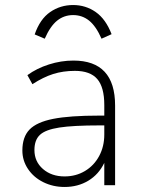

<svg xmlns="http://www.w3.org/2000/svg" viewBox="-20 -737 561 764"><path d="M438 -317V0H395V-89Q373 -43 331.5 -18Q290 7 237 7Q191 7 152.5 -12Q114 -31 91.5 -64.5Q69 -98 69 -138Q69 -192 97.5 -221.5Q126 -251 191.5 -264Q257 -277 375 -277H395V-319Q395 -390 367 -422.5Q339 -455 278 -455Q231 -455 191.5 -442.5Q152 -430 109 -402L89 -438Q126 -465 174.5 -480.5Q223 -496 272 -496Q438 -496 438 -317ZM395 -202V-238H376Q271 -238 216 -229.5Q161 -221 139 -200.5Q117 -180 117 -140Q117 -94 151 -64.5Q185 -35 237 -35Q282 -35 318 -56.5Q354 -78 374.5 -116Q395 -154 395 -202ZM424 -601 384 -583Q362 -633 334.5 -655Q307 -677 271 -677Q235 -677 207.5 -655Q180 -633 158 -583L118 -600Q139 -661 179.5 -689Q220 -717 271 -717Q321 -717 361 -689Q401 -661 424 -601Z"/></svg>

Font: wassup Sans
Style: Light
Weight: 200
Version: Version 2.001